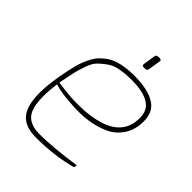

<svg xmlns="http://www.w3.org/2000/svg" viewBox="-195 -804 927 927"><g transform="rotate(45 268.5 -340.0)"><path d="M343.3 -601.1H332Q322.8 -601.1 322.3 -610.8V-612.8L332 -674.8Q334 -687 346.2 -687H357.4Q367.7 -687 367.7 -678.2L357.4 -612.8Q356 -601.1 343.3 -601.1ZM227.1 -249.5 252.9 -250Q321.8 -251 377.9 -268.6Q408.7 -278.3 431.6 -293.5Q454.6 -308.1 471.2 -332.5Q493.2 -366.2 493.2 -413.6Q493.2 -464.4 460.4 -487.8Q419.9 -517.1 336.4 -517.1Q290.5 -517.1 255.9 -510.3Q221.7 -503.9 197.3 -485.4Q172.9 -467.3 158.2 -451.7Q143.1 -436 131.3 -401.4Q119.6 -367.2 114.7 -347.2Q109.9 -327.1 101.1 -280.8L97.2 -261.2Q101.6 -259.8 143.6 -254.9Q189 -249.5 227.1 -249.5ZM203.1 6.8Q108.9 6.8 80.1 -61.5Q64.5 -98.6 64.5 -157.7Q64.5 -209 76.2 -277.8L77.1 -282.7Q86.9 -336.9 96.2 -372.1Q107.4 -414.6 127.9 -449.7Q138.7 -468.8 151.9 -481.4Q183.6 -512.7 220.7 -525.9Q268.1 -541 328.1 -541Q426.3 -541 474.6 -508.3Q518.1 -480 518.1 -416Q518.1 -354 485.8 -311Q461.9 -278.3 427.2 -261.7Q392.6 -244.6 350.6 -235.8Q308.6 -227.1 268.1 -227.1Q227.1 -227.1 189.9 -230.5Q152.8 -233.4 128.9 -238.8Q105 -243.7 95.2 -247.1Q88.9 -197.8 88.9 -159.7Q88.9 -105 102.1 -72.8Q124 -18.6 201.2 -17.1H208.5Q293 -17.1 439.5 -38.1L436 -22Q330.6 6.8 203.1 6.8Z"/></g></svg>

Font: Squarion Thin
Style: Italic
Weight: 100
Designer: Natanael Gama
Version: Version 1.00;September 12, 2019;FontCreator 11.5.0.2425 64-b